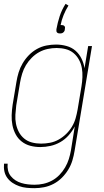

<svg xmlns="http://www.w3.org/2000/svg" viewBox="-23 -761 543 1004"><path d="M157 223Q136 223 116 221Q96 219 77.5 212.5Q59 206 43 195.5Q27 185 15.5 169.5Q4 154 0 135Q-4 116 -2 95H17Q15 113 19 130Q23 147 33.5 160Q44 173 58 182Q72 191 88.5 196Q105 201 123 203Q141 205 158 205Q181 205 204 200Q227 195 248.5 183.5Q270 172 287.5 154Q305 136 317.5 114.5Q330 93 337 70.5Q344 48 348 25L368 -100Q355 -75 336 -53.5Q317 -32 292.5 -18Q268 -4 241 2Q214 8 188 8Q161 8 136 1.5Q111 -5 91 -20.5Q71 -36 59 -58.5Q47 -81 42 -106.5Q37 -132 38 -159Q39 -186 43 -213L63 -333Q67 -358 74.5 -382.5Q82 -407 95.5 -430Q109 -453 128 -472.5Q147 -492 170.5 -505Q194 -518 219.5 -523Q245 -528 270 -528Q298 -528 325 -520.5Q352 -513 371.5 -496Q391 -479 403 -455Q415 -431 419 -404L438 -520H458L367 28Q363 53 355.5 78Q348 103 334 126Q320 149 300.5 168.5Q281 188 257 200.5Q233 213 207.5 218Q182 223 157 223ZM192 -10Q215 -10 238.5 -14.5Q262 -19 283.5 -31Q305 -43 323 -60.5Q341 -78 353.5 -99Q366 -120 372.5 -143Q379 -166 383 -189L403 -309Q407 -333 408 -357.5Q409 -382 405 -405Q401 -428 390 -448.5Q379 -469 361.5 -483.5Q344 -498 321 -504Q298 -510 273 -510Q250 -510 226.5 -505Q203 -500 182 -488.5Q161 -477 143 -459Q125 -441 112.5 -420Q100 -399 93 -376Q86 -353 82 -330L62 -210Q59 -186 57.5 -161.5Q56 -137 60.5 -114Q65 -91 75.5 -71Q86 -51 103.5 -36.5Q121 -22 144 -16Q167 -10 192 -10ZM291 -586Q287 -586 282.5 -587Q278 -588 275 -591.5Q272 -595 272 -599Q272 -603 272 -608Q278 -642 289 -676Q300 -710 320 -741L335 -732Q320 -708 309.5 -682Q299 -656 294 -630H298Q302 -630 306.5 -629Q311 -628 314 -624.5Q317 -621 317 -616.5Q317 -612 316 -608Q316 -603 314 -599Q312 -595 308 -591.5Q304 -588 299.5 -587Q295 -586 291 -586Z"/></svg>

Font: Iosevka Thin Oblique
Style: Regular
Weight: 100
Italic angle: -9°
Monospace: yes
Designer: Belleve Invis
Foundry: Belleve Invis
Version: Version 32.5.0; ttfautohint (v1.8.4)